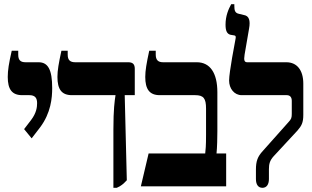

<svg xmlns="http://www.w3.org/2000/svg" viewBox="-20 -889 1489 916"><path d="M131 -229 171 -281C223 -350 229 -422 229 -469C229 -557 209 -592 164 -592H102C78 -592 67 -602 67 -628V-647H36C22 -586 17 -553 17 -522C17 -463 37 -435 86 -435H120C147 -435 157 -422 157 -397C157 -378 154 -350 128 -316L95 -273Z M521 7H537C558 -2 568 -11 585 -29L575 -435H623V-561C623 -583 613 -592 592 -592H339C315 -592 303 -602 303 -628V-647H273C260 -587 254 -553 254 -522C254 -463 274 -435 323 -435H531V-434C527 -408 521 -368 521 -272Z M652 0H1059V-157H1013C1016 -185 1017 -232 1017 -263V-449C1017 -541 982 -592 919 -592H758C734 -592 723 -603 723 -629V-647H692C679 -587 673 -552 673 -522C673 -464 693 -435 742 -435H911C951 -435 963 -420 963 -371V-246C963 -192 961 -174 959 -157H689Z M1232 7C1252 7 1263 -9 1263 -35V-82C1263 -106 1267 -123 1285 -143L1399 -266C1419 -289 1427 -304 1427 -341V-490C1427 -554 1397 -592 1346 -592H1160C1147 -592 1142 -599 1147 -629L1168 -751C1176 -793 1167 -813 1145 -817L1120 -823C1101 -827 1098 -839 1098 -861V-869H1083C1070 -845 1056 -814 1056 -771C1056 -742 1063 -727 1080 -723L1098 -720C1104 -719 1106 -715 1104 -705C1101 -689 1073 -544 1073 -505C1073 -466 1098 -435 1133 -435H1348C1363 -435 1372 -426 1372 -408V-347C1372 -327 1370 -321 1356 -306L1234 -169C1209 -142 1201 -120 1201 -80V-35C1201 -7 1213 7 1232 7Z"/></svg>

Font: Noto Serif Hebrew ExtraCondensed ExtraBold
Style: Regular
Weight: 800
Width: 2
Designer: Monotype Design Team
Foundry: Monotype Imaging Inc.
Version: Version 2.004